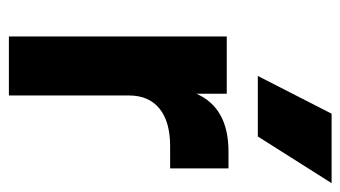

<svg xmlns="http://www.w3.org/2000/svg" viewBox="-187 -579 766 432"><g transform="rotate(90 196.0 -363.0)"><path d="M150.9 -560.1 235.8 -726.1H392.1L287.1 -560.1ZM62 0V-490.2H190.9V-421.9Q222.7 -494.1 320.8 -494.1H358.9V-362.8H309.1Q253.9 -362.8 224.4 -338.9Q194.8 -314.9 194.8 -270V0Z"/></g></svg>

Font: SUSE
Style: Bold
Weight: 700
Designer: Rene Bieder
Foundry: SUSE
Version: Version 1.000